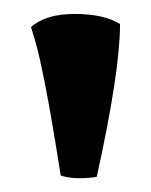

<svg xmlns="http://www.w3.org/2000/svg" viewBox="-20 -777 219 278"><path d="M120.1 -521Q109.9 -519 94.5 -519Q79.1 -519 67.9 -522.9Q44.4 -673.3 29.8 -721.7L24.9 -737.8Q45.9 -756.8 88.1 -756.8Q130.4 -756.8 153.8 -742.2Q153.8 -673.8 120.1 -521Z"/></svg>

Font: Marko One
Style: Regular
Weight: 400
Designer: Zhenya Spizhovyi
Foundry: Cyreal
Version: Version 1.003